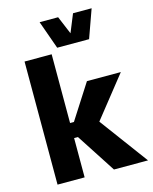

<svg xmlns="http://www.w3.org/2000/svg" viewBox="-137 -1040 900 1130"><g transform="rotate(-15 313.0 -475.5)"><path d="M215.8 -950.7H328.6L374.5 -840.8L419.4 -950.7H532.7L471.2 -778.8H276.9ZM395 -543.5H601.6L403.8 -294.4L621.6 0H414.1L258.8 -239.3H235.4V0H70.3V-750H235.4V-331.1H258.8Z"/></g></svg>

Font: Estedad-FD ExtraBold
Style: Regular
Weight: 800
Designer: Amin Abedi
Version: Version 7.3